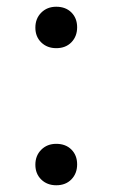

<svg xmlns="http://www.w3.org/2000/svg" viewBox="-20 -537 334 570"><path d="M147 13Q120 13 102.5 -4Q85 -21 85 -48Q85 -75 102.5 -92.5Q120 -110 147 -110Q175 -110 192 -93Q209 -76 209 -49Q209 -22 192 -4.5Q175 13 147 13ZM147 -394Q120 -394 102.5 -411Q85 -428 85 -455Q85 -482 102.5 -499.5Q120 -517 147 -517Q175 -517 192 -500Q209 -483 209 -456Q209 -429 192 -411.5Q175 -394 147 -394Z"/></svg>

Font: Literata 18pt Light
Style: Regular
Weight: 300
Designer: Latin by Veronika Burian and Jose Scaglione. Greek by Irene Vlachou. Cyrillic by Vera Evstafieva.
Foundry: TypeTogether
Version: Version 3.103;gftools[0.9.29]